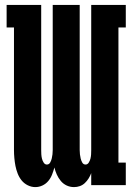

<svg xmlns="http://www.w3.org/2000/svg" viewBox="-20 -755 540 783"><path d="M124 8Q108 8 93 0.5Q78 -7 68 -19.5Q58 -32 52 -47.5Q46 -63 43 -78.5Q40 -94 38.5 -110.5Q37 -127 37 -143V-643H7V-735H148V-143Q148 -134 148.5 -125.5Q149 -117 151 -108.5Q153 -100 158 -92Q163 -84 171 -84Q180 -84 184.5 -92Q189 -100 191 -108.5Q193 -117 194 -125.5Q195 -134 195 -143V-735H305V-143Q305 -134 306 -125.5Q307 -117 309 -108.5Q311 -100 315.5 -92Q320 -84 329 -84Q337 -84 342 -92Q347 -100 349 -108.5Q351 -117 351.5 -125.5Q352 -134 352 -143V-735H493V-643H463V-92H493V0H352V-49Q348 -38 341.5 -27.5Q335 -17 326 -8.5Q317 0 305.5 4Q294 8 282 8Q266 8 252 1.5Q238 -5 228 -17Q218 -29 211.5 -43.5Q205 -58 202 -72Q198 -58 192.5 -43.5Q187 -29 177 -17Q167 -5 153 1.5Q139 8 124 8Z"/></svg>

Font: Iosevka Curly Slab Heavy
Style: Regular
Weight: 900
Monospace: yes
Designer: Belleve Invis
Foundry: Belleve Invis
Version: Version 22.1.2; ttfautohint (v1.8.4)